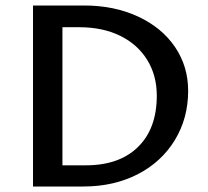

<svg xmlns="http://www.w3.org/2000/svg" viewBox="-20 -678 757 698"><path d="M100 -658H286Q395 -658 481.5 -618Q568 -578 616 -507.5Q664 -437 664 -348Q664 -248 615.5 -168.5Q567 -89 480.5 -44.5Q394 0 283 0H100ZM292 -77Q414 -77 482 -144Q550 -211 550 -330Q550 -404 515 -460.5Q480 -517 416.5 -548Q353 -579 269 -579H207V-77Z"/></svg>

Font: Ysabeau Infant Semibold
Style: Regular
Weight: 600
Designer: Christian Thalmann (Catharsis Fonts)
Version: Version 0.003